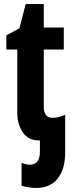

<svg xmlns="http://www.w3.org/2000/svg" viewBox="-20 -682 357 942"><path d="M155.8 240.2Q140.1 240.2 118.7 236.8Q97.2 233.4 85.9 229V117.2Q107.4 126 127 126Q149.9 126 162.8 110.6Q175.8 95.2 175.8 60.1V6.8H168.9Q118.7 6.8 91.8 -32.7Q64.9 -72.3 64.9 -126V-439H11.2V-508.8L75.2 -543L106 -662.1H194.8V-546.9H293V-439H194.8V-158.2Q194.8 -133.3 204.8 -118.7Q214.8 -104 238.8 -104Q267.6 -104 299.8 -119.1V65.9Q299.8 147.5 263.2 193.8Q226.6 240.2 155.8 240.2Z"/></svg>

Font: Open Sans Condensed
Style: Bold
Weight: 700
Width: 3
Designer: Monotype Design Team
Foundry: Monotype Imaging Inc.
Version: Version 3.003; ttfautohint (v1.8.4)